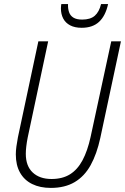

<svg xmlns="http://www.w3.org/2000/svg" viewBox="-20 -918 617 948"><path d="M231 9.8Q177.7 9.8 138.9 -9.3Q100.1 -28.3 79.1 -65.4Q58.1 -102.5 58.1 -155.8Q58.1 -173.3 61 -194.8Q64 -216.3 68.4 -239.7L169.4 -713.9H217.8L116.7 -238.8Q112.3 -216.8 109.9 -196Q107.4 -175.3 107.4 -158.7Q107.4 -98.1 141.6 -66.2Q175.8 -34.2 234.4 -34.2Q288.6 -34.2 325.7 -57.4Q362.8 -80.6 387.5 -126.7Q412.1 -172.9 427.2 -241.2L529.3 -713.9H577.1L475.1 -236.3Q458 -157.7 427.5 -102.5Q397 -47.4 348.6 -18.8Q300.3 9.8 231 9.8ZM383.3 -780.8Q349.6 -780.8 326.7 -792.7Q303.7 -804.7 292.2 -826.4Q280.8 -848.1 280.8 -876.5Q280.8 -883.3 281.5 -888.7Q282.2 -894 282.7 -897.9H315.9Q314.9 -876 320.8 -858.4Q326.7 -840.8 342.3 -831.1Q357.9 -821.3 385.7 -821.3Q426.3 -821.3 448 -840.3Q469.7 -859.4 479 -897.9H513.7Q501 -839.8 469.2 -810.3Q437.5 -780.8 383.3 -780.8Z"/></svg>

Font: Open Sans SemiCondensed Light
Style: Italic
Weight: 300
Width: 4
Italic angle: -12°
Designer: Monotype Design Team
Foundry: Monotype Imaging Inc.
Version: Version 3.000